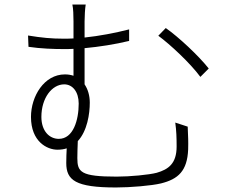

<svg xmlns="http://www.w3.org/2000/svg" viewBox="-20 -800 1040 849"><path d="M163 -283C163 -367 210 -427 264 -427C301 -427 328 -394 328 -342C328 -269 304 -186 240 -186C198 -186 163 -221 163 -283ZM755 -258C760 -222 761 -191 761 -152C761 -77 725 -51 673 -36C639 -27 555 -19 496 -19C337 -19 322 -39 322 -101C322 -121 323 -152 324 -176C366 -221 377 -297 377 -346C377 -377 369 -405 354 -427V-587C419 -593 489 -604 551 -619V-670C488 -654 420 -641 354 -634V-705C354 -728 356 -763 359 -780H300C304 -763 305 -731 305 -705V-630C289 -629 274 -629 259 -629C208 -629 165 -633 104 -643L106 -593C159 -585 218 -583 262 -583C276 -583 290 -583 305 -584V-465C293 -469 281 -471 267 -471C175 -471 117 -374 117 -283C117 -174 188 -138 234 -138C249 -138 263 -140 275 -144C274 -124 273 -103 273 -79C273 -3 314 29 493 29C557 29 651 21 692 11C768 -8 808 -44 812 -139C813 -179 812 -189 810 -240ZM680 -642C733 -603 821 -521 866 -460L903 -497C858 -554 769 -637 713 -676Z"/></svg>

Font: Noto Sans CJK KR Light
Style: Regular
Weight: 300
Designer: Ryoko NISHIZUKA (kana & ideographs); Paul D. Hunt (Latin, Greek & Cyrillic); Wenlong ZHANG (bopomofo); Sandoll Communica
Foundry: Adobe Systems Incorporated
Version: Version 1.004;PS 1.004;hotconv 1.0.82;makeotf.lib2.5.63406